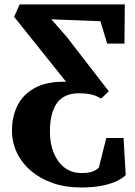

<svg xmlns="http://www.w3.org/2000/svg" viewBox="-20 -574 597 850"><path d="M336.5 256Q270 256 214.5 236.8Q159 217.5 118.2 183.2Q77.5 149 55.2 102.8Q33 56.5 33 3.5Q33 -59 58.2 -108.5Q83.5 -158 136.5 -186Q189.5 -214 272.5 -212L42.5 -499.5L67 -554.5H532.5L531 -381H454.5L424.5 -480L207.5 -488.5L276 -410L461.5 -170L428.5 -138Q417.5 -143.5 405.8 -148.8Q394 -154 376.2 -157.5Q358.5 -161 328.5 -161Q295.5 -161 271.8 -150.2Q248 -139.5 232.2 -117.8Q216.5 -96 208.8 -64.2Q201 -32.5 201 9.5Q201 61 217.5 102Q234 143 264.5 167Q295 191 338 192Q368.5 192.5 387.2 186.2Q406 180 417.5 168.5L450.5 37H527L536.5 201Q524 214 498.5 226.8Q473 239.5 433.2 247.8Q393.5 256 336.5 256Z"/></svg>

Font: Merriweather 20pt ExtraBold
Style: Regular
Weight: 800
Version: Version 2.100